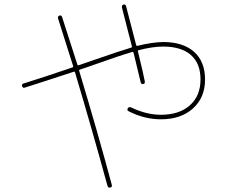

<svg xmlns="http://www.w3.org/2000/svg" viewBox="-20 -801 1040 871"><path d="M91.8 -403.3Q84 -400.4 80.1 -410.2Q77.1 -418 85.9 -421.9Q182.6 -452.1 308.6 -495.1Q313.5 -497.1 311.5 -502L243.2 -717.8Q240.2 -725.6 250 -730.5Q257.8 -733.4 261.7 -723.6L331.1 -507.8Q332 -503.9 336.9 -504.9Q347.7 -508.8 369.1 -516.1Q390.6 -523.4 401.4 -527.3Q534.2 -573.2 575.2 -585Q580.1 -586.9 578.1 -591.8Q575.2 -601.6 558.6 -667.5Q542 -733.4 533.2 -766.6Q531.2 -777.3 540 -780.3Q549.8 -782.2 551.8 -773.4Q561.5 -735.4 597.7 -596.7Q599.6 -591.8 602.5 -592.8Q668.9 -609.4 719.7 -610.4Q810.5 -610.4 860.4 -565.9Q910.2 -521.5 910.2 -440.4Q910.2 -358.4 855.5 -309.1Q800.8 -259.8 710 -259.8Q635.7 -259.8 564.5 -295.9Q554.7 -299.8 559.6 -309.6Q563.5 -316.4 573.2 -314.5Q643.6 -280.3 710 -280.3Q793 -280.3 841.3 -323.2Q889.6 -366.2 889.6 -440.4Q889.6 -513.7 845.7 -551.8Q801.8 -589.8 719.7 -589.8Q672.9 -589.8 608.4 -573.2Q604.5 -571.3 605.5 -568.4Q632.8 -457 636.7 -432.6Q638.7 -420.9 629.9 -419.9Q620.1 -418 618.2 -427.7Q617.2 -431.6 585.9 -561.5Q584 -566.4 580.1 -565.4Q520.5 -547.9 408.2 -507.8Q399.4 -504.9 377.9 -497.1Q356.4 -489.3 342.8 -485.4Q337.9 -482.4 338.9 -480.5Q422.9 -202.1 487.3 38.1Q489.3 47.9 480.5 49.8Q470.7 51.8 467.8 43Q400.4 -204.1 320.3 -472.7Q318.4 -477.5 314.5 -475.6Q178.7 -430.7 91.8 -403.3Z"/></svg>

Font: Rounded-L Mgen+ 2m thin
Style: Regular
Weight: 100
Designer: [Source Han Sans]
Ryoko NISHIZUKA  (kana & ideographs); Paul D. Hunt (Latin, Greek & Cyrillic); Wenlong ZHANG  (bopomofo
Version: Version 1.059.20150602